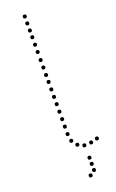

<svg xmlns="http://www.w3.org/2000/svg" viewBox="-170 -770 581 965"><g transform="rotate(-20 121.0 -288.0)"><path d="M164 68Q154 68 154 58Q154 48 164 48Q174 48 174 58Q174 68 164 68ZM164 101Q154 101 154 91Q154 81 164 81Q174 81 174 91Q174 101 164 101ZM164 134Q154 134 154 124Q154 114 164 114Q174 114 174 124Q174 134 164 134ZM139 154Q129 154 129 144Q129 134 139 134Q149 134 149 144Q149 154 139 154ZM232 -10Q222 -10 222 -20Q222 -30 232 -30Q242 -30 242 -20Q242 -10 232 -10ZM101 -241Q91 -241 91 -251Q91 -261 101 -261Q111 -261 111 -251Q111 -241 101 -241ZM101 -201Q91 -201 91 -211Q91 -221 101 -221Q111 -221 111 -211Q111 -201 101 -201ZM101 -161Q91 -161 91 -171Q91 -181 101 -181Q111 -181 111 -171Q111 -161 101 -161ZM101 -121Q91 -121 91 -131Q91 -141 101 -141Q111 -141 111 -131Q111 -121 101 -121ZM101 -81Q91 -81 91 -91Q91 -101 101 -101Q111 -101 111 -91Q111 -81 101 -81ZM107 -43Q97 -43 97 -53Q97 -63 107 -63Q117 -63 117 -53Q117 -43 107 -43ZM129 -14Q119 -14 119 -24Q119 -34 129 -34Q139 -34 139 -24Q139 -14 129 -14ZM101 -559Q91 -559 91 -569Q91 -579 101 -579Q111 -579 111 -569Q111 -559 101 -559ZM101 -520Q91 -520 91 -530Q91 -540 101 -540Q111 -540 111 -530Q111 -520 101 -520ZM101 -477Q91 -477 91 -487Q91 -497 101 -497Q111 -497 111 -487Q111 -477 101 -477ZM101 -397Q91 -397 91 -407Q91 -417 101 -417Q111 -417 111 -407Q111 -397 101 -397ZM101 -360Q91 -360 91 -370Q91 -380 101 -380Q111 -380 111 -370Q111 -360 101 -360ZM101 -320Q91 -320 91 -330Q91 -340 101 -340Q111 -340 111 -330Q111 -320 101 -320ZM101 -280Q91 -280 91 -290Q91 -300 101 -300Q111 -300 111 -290Q111 -280 101 -280ZM101 -710Q91 -710 91 -720Q91 -730 101 -730Q111 -730 111 -720Q111 -710 101 -710ZM101 -673Q91 -673 91 -683Q91 -693 101 -693Q111 -693 111 -683Q111 -673 101 -673ZM101 -635Q91 -635 91 -645Q91 -655 101 -655Q111 -655 111 -645Q111 -635 101 -635ZM101 -599Q91 -599 91 -609Q91 -619 101 -619Q111 -619 111 -609Q111 -599 101 -599ZM101 -437Q91 -437 91 -447Q91 -457 101 -457Q111 -457 111 -447Q111 -437 101 -437ZM161 1Q151 1 151 -9Q151 -19 161 -19Q171 -19 171 -9Q171 1 161 1ZM198 -1Q188 -1 188 -11Q188 -21 198 -21Q208 -21 208 -11Q208 -1 198 -1Z"/></g></svg>

Font: Raleway Dots 
Style: Regular
Weight: 400
Version: Version 1.000